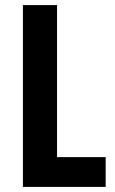

<svg xmlns="http://www.w3.org/2000/svg" viewBox="-20 -734 451 754"><path d="M70 0V-714H204V-117H395V0Z"/></svg>

Font: Noto Sans Sinhala ExtraCondensed
Style: Bold
Weight: 700
Width: 2
Designer: Jelle Bosma - Monotype Design Team
Foundry: Monotype Imaging Inc.
Version: Version 2.006; ttfautohint (v1.8.4.7-5d5b)